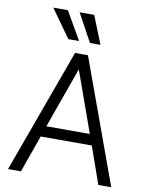

<svg xmlns="http://www.w3.org/2000/svg" viewBox="-102 -1039 860 1114"><g transform="rotate(10 328.0 -482.0)"><path d="M290 -729H366L632 2H556L479 -217H178L100 2H24ZM328 -639 200 -281H456ZM361 -966 427 -801H365L275 -966ZM206 -966 301 -801H238L120 -966Z"/></g></svg>

Font: Sinter Normal
Style: Regular
Weight: 350
Foundry: Adobe & rsms
Version: Version 1.000